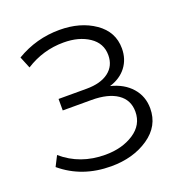

<svg xmlns="http://www.w3.org/2000/svg" viewBox="-129 -823 894 942"><g transform="rotate(-20 318.0 -352.0)"><path d="M422 -366Q491 -349 530.5 -304Q570 -259 570 -196Q570 -104 489.5 -49Q409 6 294 6Q142 6 35 -84L62 -137Q155 -57 286 -57Q374 -57 435 -97Q496 -137 496 -206Q496 -267 448 -300Q400 -333 313 -333H163V-393H309Q383 -393 424.5 -424.5Q466 -456 466 -512Q466 -574 413 -609.5Q360 -645 280 -645Q173 -645 82 -587L57 -648Q161 -710 282 -710Q391 -710 465.5 -658.5Q540 -607 540 -520Q540 -464 509 -423.5Q478 -383 422 -366Z"/></g></svg>

Font: Montserrat Alternates
Style: Regular
Weight: 400
Designer: Julieta Ulanovsky
Foundry: Julieta Ulanovsky
Version: Version 7.200;PS 007.200;hotconv 1.0.88;makeotf.lib2.5.64775